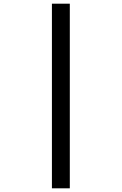

<svg xmlns="http://www.w3.org/2000/svg" viewBox="-20 -821 660 1041"><path d="M358.5 200V-801H261.5V200Z"/></svg>

Font: Monaspace Argon
Style: Regular
Weight: 400
Designer: Riley Cran & the Lettermatic Team
Foundry: Lettermatic
Version: Version 1.200 (Monaspace Argon)